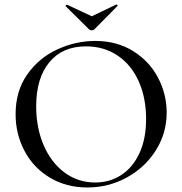

<svg xmlns="http://www.w3.org/2000/svg" viewBox="-20 -817 806 849"><path d="M49 -312Q49 -415 101 -488.5Q153 -562 234.5 -599Q316 -636 401 -636Q496 -636 568 -591.5Q640 -547 678.5 -474Q717 -401 717 -319Q717 -228 669 -152Q621 -76 540.5 -32Q460 12 366 12Q273 12 200.5 -31.5Q128 -75 88.5 -149.5Q49 -224 49 -312ZM626 -291Q626 -384 593.5 -457Q561 -530 500.5 -571Q440 -612 360 -612Q256 -612 198 -541.5Q140 -471 140 -347Q140 -252 173 -175Q206 -98 265.5 -54Q325 -10 401 -10Q465 -10 516 -43Q567 -76 596.5 -139.5Q626 -203 626 -291ZM270 -791Q270 -793 273 -795Q276 -797 277 -796L386 -745L494 -797H495Q498 -797 499.5 -794.5Q501 -792 499 -790L397 -687Q393 -683 386 -683Q378 -683 374 -687L271 -789Z"/></svg>

Font: Cormorant Garamond Medium
Style: Regular
Weight: 500
Designer: Christian Thalmann (Catharsis Fonts)
Foundry: Catharsis Fonts
Version: Version 4.000